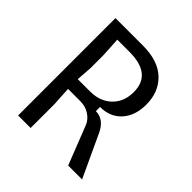

<svg xmlns="http://www.w3.org/2000/svg" viewBox="-188 -838 976 976"><g transform="rotate(45 300.0 -350.0)"><path d="M262 -275H174L180 -170V0H90V-700H287Q397 -700 454.5 -645Q512 -590 512 -500Q512 -420 469 -372.5Q426 -325 354 -325V-295Q412 -295 443 -230L550 0H450L368 -209Q357 -237 328.5 -256Q300 -275 262 -275ZM262 -345Q334 -345 378 -387.5Q422 -430 422 -500Q422 -629 262 -629H174L180 -524V-430L174 -345Z"/></g></svg>

Font: Sligoil Micro
Style: Regular
Weight: 400
Designer: Ariel Martín Pérez
Foundry: Igor Stepanchenko
Version: Version 1.001